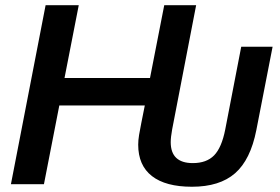

<svg xmlns="http://www.w3.org/2000/svg" viewBox="-20 -708 1075 738"><path d="M636.2 -161.6Q636.2 -81.1 721.2 -81.1Q773.9 -81.1 803 -110.8Q832 -140.6 845.7 -210L907.2 -528.3H1027.8L965.3 -208Q942.9 -93.8 883.5 -42Q824.2 9.8 717.8 9.8Q616.7 9.8 564 -31.2Q511.2 -72.3 511.2 -151.9Q511.2 -168.5 514.6 -189.5Q517.6 -207 523.2 -235.6Q528.8 -264.2 536.6 -302.7H208L148.9 0H22L155.3 -688H282.7L228 -408.2H556.6L611.3 -688H733.9L641.6 -210Q636.2 -180.2 636.2 -161.6Z"/></svg>

Font: Arimo SemiBold
Style: Italic
Weight: 600
Italic angle: -12°
Version: Version 1.33